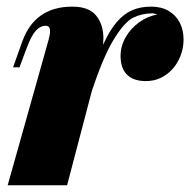

<svg xmlns="http://www.w3.org/2000/svg" viewBox="-20 -553 568 573"><path d="M527.8 -436Q527.8 -402.8 513.2 -374Q498.5 -345.2 472.9 -328.1Q447.3 -311 415 -311Q378.4 -311 359.1 -330.1Q339.8 -349.1 339.8 -386.2Q339.8 -415 354.7 -441.4Q369.6 -467.8 394.8 -486.1Q419.9 -504.4 449.2 -509.8Q439 -513.2 435.1 -513.2Q403.3 -513.2 377.4 -500.2Q351.6 -487.3 320.1 -436.3Q288.6 -385.3 253.9 -280.8L180.2 0H2.9L125 -434.1Q129.4 -450.2 129.4 -460Q129.4 -476.1 116.2 -476.1Q100.6 -476.1 87.4 -461.9Q74.2 -447.8 61 -413.1L38.1 -352.1H19L46.9 -430.2Q84.5 -533.2 195.8 -533.2Q245.1 -533.2 266.8 -506.6Q288.6 -480 288.6 -438Q288.6 -432.1 287.6 -419.4Q307.1 -462.4 328.4 -487.1Q349.6 -511.7 374.3 -522.5Q398.9 -533.2 431.2 -533.2Q461.4 -533.2 483.2 -520.5Q504.9 -507.8 516.4 -485.6Q527.8 -463.4 527.8 -436Z"/></svg>

Font: TypoPRO Playfair Display
Style: Italic
Weight: 900
Italic angle: -14°
Designer: Claus Eggers Sørensen
Foundry: Claus Eggers Sørensen
Version: Version 1.004;PS 001.004;hotconv 1.0.70;makeotf.lib2.5.58329